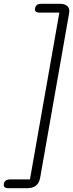

<svg xmlns="http://www.w3.org/2000/svg" viewBox="-50 -802 388 1019"><path d="M-30 180Q-30 150 6 150H109L265 -735H162Q131 -735 136 -758Q139 -771 147 -776.5Q155 -782 170 -782H265Q318 -782 318 -742Q318 -739 316 -727L163 142Q158 170 140.5 183.5Q123 197 92 197H-3Q-30 197 -30 180Z"/></svg>

Font: Kodchasan ExtraLight
Style: Italic
Weight: 275
Italic angle: -10°
Version: Version 1.000; ttfautohint (v1.6)